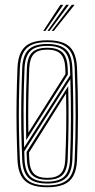

<svg xmlns="http://www.w3.org/2000/svg" viewBox="-20 -774 394 800"><path d="M177 6.2Q134.5 6.2 107.8 -5.4Q81 -17 67.8 -42.2Q54.5 -67.5 52.8 -108.2Q50.2 -172.5 49.2 -233.2Q48.2 -294 49.1 -357Q50 -420 52.8 -490.8Q54.5 -532.8 68.1 -558.1Q81.8 -583.5 108.5 -594.9Q135.2 -606.2 177 -606.2Q218.5 -606.2 245.4 -595Q272.2 -583.8 285.8 -558.4Q299.2 -533 301 -490.8Q305 -386.8 304.9 -294.1Q304.8 -201.5 301 -108.5Q299.2 -66.8 285.9 -41.6Q272.5 -16.5 245.6 -5.1Q218.8 6.2 177 6.2ZM177 -1.5Q235 -1.5 262 -26.1Q289 -50.8 291.2 -108.8Q295 -200 295.1 -292.1Q295.2 -384.2 291.2 -490.5Q289.8 -529.5 277.4 -553.2Q265 -577 240.4 -587.8Q215.8 -598.5 177 -598.5Q138.2 -598.5 113.5 -587.8Q88.8 -577 76.5 -553.2Q64.2 -529.5 62.8 -490.5Q60 -419.8 59 -356.9Q58 -294 59 -233.5Q60 -173 62.8 -108.8Q64.2 -70.2 76.4 -46.6Q88.5 -23 113.2 -12.2Q138 -1.5 177 -1.5ZM177 -9.2Q122.8 -9.2 98.8 -32.8Q74.8 -56.2 72.5 -109Q69.8 -174 68.8 -234.1Q67.8 -294.2 68.8 -356.6Q69.8 -419 72.5 -490Q74.8 -544 99.1 -567.4Q123.5 -590.8 177 -590.8Q228.5 -590.8 254 -568.4Q279.5 -546 281.5 -490Q284.2 -419.5 285 -355.1Q285.8 -290.8 284.9 -229.9Q284 -169 281.5 -109.2Q279.5 -55 254.6 -32.1Q229.8 -9.2 177 -9.2ZM177 -17.2Q225.8 -17.2 247.8 -38.8Q269.8 -60.2 271.8 -109.8Q275.2 -195 275.5 -274.5Q275.8 -354 273.2 -444.8L81 -143Q81.2 -136.5 81.4 -132.2Q81.5 -128 81.8 -123.1Q82 -118.2 82.2 -109.2Q84.5 -60 106.4 -38.6Q128.2 -17.2 177 -17.2ZM177 -25Q133.5 -25 113.6 -44.8Q93.8 -64.5 92 -109.8Q91.8 -115.8 91.6 -118.1Q91.5 -120.5 91.4 -124.9Q91.2 -129.2 90.8 -141L264.2 -415Q266.2 -333.2 265.6 -261.4Q265 -189.5 262 -110Q260 -64.2 240.1 -44.6Q220.2 -25 177 -25ZM177 -32.8Q215.2 -32.8 232.9 -50.8Q250.5 -68.8 252 -110.5Q254.8 -173.2 255.9 -239.8Q257 -306.2 255.2 -384.2L100.8 -138.5Q101 -134 101 -131.5Q101 -129 101.2 -124.5Q101.5 -120 102 -109Q104 -67.5 121.8 -50.1Q139.5 -32.8 177 -32.8ZM80.5 -159.5 272.8 -461Q272.5 -468.2 272.1 -478.8Q271.8 -489.2 271.8 -489.8Q269.8 -539.8 247.6 -561.2Q225.5 -582.8 177 -582.8Q128.2 -582.8 106.4 -561.1Q84.5 -539.5 82.2 -489.5Q78.5 -399 78.1 -321Q77.8 -243 80.5 -159.5ZM89.2 -190Q88 -241.8 88 -290.6Q88 -339.5 89 -388.4Q90 -437.2 92 -489.5Q93.8 -535 113.5 -555Q133.2 -575 177 -575Q219.2 -575 239.6 -555.9Q260 -536.8 262 -490Q262.2 -485.5 262.4 -481Q262.5 -476.5 262.6 -472.1Q262.8 -467.8 262.8 -463.5ZM98.2 -221.2 252.8 -465.5Q252.5 -471.8 252.4 -476.1Q252.2 -480.5 252 -491Q250 -532 232.2 -549.6Q214.5 -567.2 177 -567.2Q138.2 -567.2 121 -549Q103.8 -530.8 101.8 -489Q99 -415.2 98 -351.1Q97 -287 98.2 -221.2ZM160.2 -645 231.8 -754H243.8L169 -645ZM195 -645 279 -754H290.8L203.8 -645ZM177.8 -645 255.5 -754H267.2L186.2 -645Z"/></svg>

Font: Big Shoulders Inline Text ExtraLight
Style: Regular
Weight: 250
Version: Version 2.002